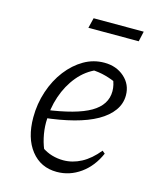

<svg xmlns="http://www.w3.org/2000/svg" viewBox="-104 -737 666 818"><g transform="rotate(15 229.0 -328.5)"><path d="M224 8Q153 8 110.5 -46Q68 -100 68 -191Q68 -251 86.5 -306.5Q105 -362 137.5 -404Q170 -446 211.5 -470Q253 -494 301 -494Q354 -494 389.5 -462.5Q425 -431 425 -383Q425 -346 403 -315.5Q381 -285 340.5 -262Q300 -239 241 -223.5Q182 -208 107 -200V-235Q242 -253 303.5 -289Q365 -325 365 -385Q365 -413 352 -441L374 -421Q347 -434 317.5 -442Q288 -450 255 -451L279 -456Q231 -436 197 -395Q163 -354 144.5 -299.5Q126 -245 126 -184Q126 -151 133.5 -117.5Q141 -84 156 -53L141 -77Q164 -61 188.5 -54Q213 -47 238 -47Q279 -47 317.5 -67.5Q356 -88 390 -130L402 -120Q376 -60 328.5 -26Q281 8 224 8ZM196 -620 207 -665H428L418 -620Z"/></g></svg>

Font: Piazzolla 8pt ExtraLight
Style: Italic
Weight: 250
Italic angle: -11.3°
Designer: Juan Pablo del Peral
Foundry: Huerta Tipografica
Version: Version 2.001